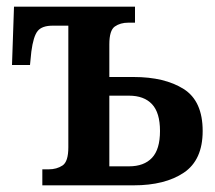

<svg xmlns="http://www.w3.org/2000/svg" viewBox="-20 -556 645 576"><path d="M107 0V-48H126Q150 -48 167.5 -59.5Q185 -71 185 -114V-479H138Q106 -479 93 -463Q80 -447 74 -401L70 -361H16L22 -536H385V-488H365Q341 -488 324.5 -476.5Q308 -465 308 -423V-325H381Q474 -325 531 -289Q588 -253 588 -163Q588 -76 531.5 -38Q475 0 381 0ZM308 -57H367Q412 -57 436 -82.5Q460 -108 460 -163Q460 -218 436 -243.5Q412 -269 367 -269H308Z"/></svg>

Font: Noto Serif SemiCondensed SemiBold
Style: Regular
Weight: 600
Width: 4
Designer: Monotype Design Team
Foundry: Monotype Imaging Inc.
Version: Version 2.013; ttfautohint (v1.8.4.7-5d5b)